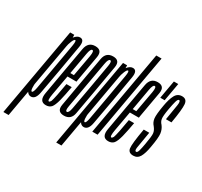

<svg xmlns="http://www.w3.org/2000/svg" viewBox="-272 -1052 1621 1539"><g transform="rotate(30 538.0 -282.5)"><path d="M-76 220H-27.5L107.5 -542L107 -600H69ZM52 3Q94.5 3 106.8 -66.8Q119 -136.5 149 -301Q177.5 -466.5 189.5 -536Q201.5 -605.5 158.5 -605.5Q133 -605.5 109.2 -576.2Q85.5 -547 78 -504.5L96 -479Q101 -510.5 113 -539Q125 -567.5 134.5 -567.5Q146.5 -567.5 138 -518.2Q129.5 -469 100 -301Q70.5 -133 61.5 -84Q52.5 -35 40 -35Q31 -35 28.8 -63.5Q26.5 -92 32.5 -125L5.5 -97.5Q-2.5 -55 11.8 -26Q26 3 52 3Z M190.5 3 197.5 -35.5Q182.5 -35.5 194 -101Q205 -166 230 -302Q258 -461.5 267.5 -515Q276.5 -567.5 293 -567.5Q310.5 -567.5 301.5 -515Q291.5 -463.5 266 -318.5H226.5L220 -283.5H310Q311.5 -293 312.5 -301.5Q341.5 -466 354 -536.5Q366 -606 299.5 -606Q234 -606 221 -534Q208.5 -462 180 -302Q157 -168 141.5 -82Q126 3 190.5 3ZM197.5 -35.5 190.5 3Q222 3 240 -17Q257 -37 271.5 -92Q285 -146.5 299 -226.5H250Q239.5 -166.5 230 -116Q219.5 -65.5 213.5 -50Q205.5 -35.5 197.5 -35.5Z M358 3Q423 3 435 -64.5Q447 -132 477 -300.5Q506.5 -469 518.2 -537.5Q530 -606 465 -606Q399 -606 386.8 -537.5Q374.5 -469 345 -300.5Q315.5 -132.5 303.8 -64.8Q292 3 358 3ZM363.5 -35.5Q347 -35.5 355.8 -84Q364.5 -132.5 394 -300.5Q424 -468.5 432.5 -518.2Q441 -568 458 -568Q475.5 -568 466.5 -518.5Q457.5 -469 428.5 -300.5Q398.5 -133 389.8 -84.2Q381 -35.5 363.5 -35.5Z M413 220H461.5L596.5 -542L596 -600H558ZM541 3Q583.5 3 595.8 -66.8Q608 -136.5 638 -301Q666.5 -466.5 678.5 -536Q690.5 -605.5 647.5 -605.5Q622 -605.5 598.2 -576.2Q574.5 -547 567 -504.5L585 -479Q590 -510.5 602 -539Q614 -567.5 623.5 -567.5Q635.5 -567.5 627 -518.2Q618.5 -469 589 -301Q559.5 -133 550.5 -84Q541.5 -35 529 -35Q520 -35 517.8 -63.5Q515.5 -92 521.5 -125L494.5 -97.5Q486.5 -55 500.8 -26Q515 3 541 3Z M620 0H669L808 -785H759Z M768 3 775 -35.5Q760 -35.5 771.5 -101Q782.5 -166 807.5 -302Q835.5 -461.5 845 -515Q854 -567.5 870.5 -567.5Q888 -567.5 879 -515Q869 -463.5 843.5 -318.5H804L797.5 -283.5H887.5Q889 -293 890 -301.5Q919 -466 931.5 -536.5Q943.5 -606 877 -606Q811.5 -606 798.5 -534Q786 -462 757.5 -302Q734.5 -168 719 -82Q703.5 3 768 3ZM775 -35.5 768 3Q799.5 3 817.5 -17Q834.5 -37 849 -92Q862.5 -146.5 876.5 -226.5H827.5Q817 -166.5 807.5 -116Q797 -65.5 791 -50Q783 -35.5 775 -35.5Z M956 -508H996.5L1026 -675H985.5Z M999 3Q1038.5 3 1058 -31.2Q1077.5 -65.5 1088 -129Q1105 -223 1100.2 -259.5Q1095.5 -296 1073.5 -324.5Q1055.5 -343 1051.5 -367.2Q1047.5 -391.5 1060 -462.5Q1068.5 -510 1076.5 -538.8Q1084.5 -567.5 1096 -567.5Q1111 -567.5 1105.2 -525.8Q1099.5 -484 1081.5 -381.5H1132.5Q1155.5 -514 1151.2 -560Q1147 -606 1103 -606Q1061.5 -606 1041.2 -568Q1021 -530 1010 -464.5Q994.5 -376 998.5 -341.8Q1002.5 -307.5 1024.5 -284Q1046 -257.5 1049 -232.2Q1052 -207 1037.5 -127Q1030.5 -87 1023.5 -61.2Q1016.5 -35.5 1004.5 -35.5Q990 -35.5 994.5 -68.8Q999 -102 1020 -220.5H969Q943 -73.5 948.8 -35.2Q954.5 3 999 3Z"/></g></svg>

Font: Anybody UltraCondensed Light
Style: Italic
Weight: 300
Width: 1
Italic angle: -10°
Version: Version 1.113;gftools[0.9.25]